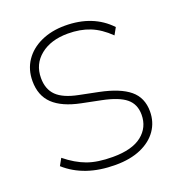

<svg xmlns="http://www.w3.org/2000/svg" viewBox="-131 -819 862 934"><g transform="rotate(-20 300.0 -352.5)"><path d="M310 8Q228 8 164 -14Q100 -36 52 -79L72 -115Q125 -72 178 -52.5Q231 -33 310 -33Q410 -33 460.5 -73Q511 -113 511 -179Q511 -233 474 -263.5Q437 -294 353 -311L254 -331Q160 -350 114 -394Q68 -438 68 -513Q68 -573 98.5 -618Q129 -663 183.5 -688Q238 -713 308 -713Q453 -713 539 -622L519 -586Q472 -632 422 -652Q372 -672 308 -672Q220 -672 166 -628.5Q112 -585 112 -513Q112 -455 146 -421.5Q180 -388 256 -373L355 -353Q457 -332 506 -291.5Q555 -251 555 -180Q555 -125 525.5 -82.5Q496 -40 441 -16Q386 8 310 8Z"/></g></svg>

Font: Nunito Sans ExtraLight
Style: Regular
Weight: 200
Designer: Vernon Adams
Foundry: Vernon Adams
Version: Version 3.006; ttfautohint (v1.8.3)